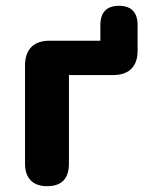

<svg xmlns="http://www.w3.org/2000/svg" viewBox="-20 -631 510 660"><path d="M142 9Q105 9 85.5 -11Q66 -31 66 -69V-406Q66 -447 87.5 -469Q109 -491 150 -491H325V-544Q325 -611 389 -611Q453 -611 453 -544V-457Q453 -416 431.5 -394.5Q410 -373 369 -373H217V-69Q217 9 142 9Z"/></svg>

Font: Nunito ExtraBold
Style: Regular
Weight: 800
Designer: Vernon Adams
Foundry: Vernon Adams
Version: Version 3.602